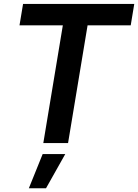

<svg xmlns="http://www.w3.org/2000/svg" viewBox="-20 -748 722 1004"><path d="M82 -615.7 100.6 -727.5H682.1L663.6 -615.7H438L335.9 0H206.5L308.6 -615.7ZM130.9 236.3 203.1 57.6H321.3L220.7 236.3Z"/></svg>

Font: Inter Display SemiBold
Style: Italic
Weight: 600
Italic angle: -9.39999°
Designer: Rasmus Andersson
Foundry: rsms
Version: Version 4.000;git-a52131595